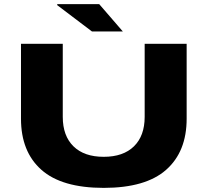

<svg xmlns="http://www.w3.org/2000/svg" viewBox="-20 -901 1008 933"><path d="M577 -748H427L258 -876V-881H462ZM484 12Q280 12 181 -76Q82 -164 82 -324V-688H285V-333Q285 -241 337 -190Q389 -139 484 -139Q579 -139 631 -190Q683 -241 683 -333V-688H887V-324Q887 -164 787.5 -76Q688 12 484 12Z"/></svg>

Font: Archivo Expanded ExtraBold
Style: Regular
Weight: 800
Width: 7
Designer: Hector Gatti
Foundry: Omnibus-Type
Version: Version 2.001; ttfautohint (v1.8.3)